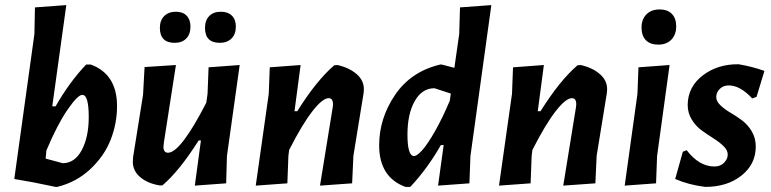

<svg xmlns="http://www.w3.org/2000/svg" viewBox="-20 -724 3023 753"><path d="M336 -471Q439 -433 439 -308Q439 -240 414 -176Q389 -112 334 -60.5Q279 -9 204 9H198L110 -9L36 -22L115 -591L117 -695L240 -704L185 -307H198Q253 -403 318 -471ZM303 -352Q285 -352 245 -294Q205 -236 162 -134L159 -102L226 -84Q273 -84 300.5 -135Q328 -186 328 -265Q328 -352 303 -352Z M670 -678Q697 -678 712 -662.5Q727 -647 727 -620Q727 -590 710.5 -573Q694 -556 665 -556Q607 -556 607 -615Q607 -644 624 -661Q641 -678 670 -678ZM846 -678Q874 -678 889.5 -662.5Q905 -647 905 -620Q905 -590 888 -573Q871 -556 842 -556Q784 -556 784 -615Q784 -644 800.5 -661Q817 -678 846 -678ZM670 -469 623 -167 621 -149Q621 -125 639 -125Q688 -125 789 -321L794 -356L798 -460L920 -469L870 -112L867 -5L744 4L768 -173H759Q683 -53 617 3H605Q558 -5 529 -30Q500 -55 501 -92L502 -108L541 -352L547 -461Z M983 4 1034 -356 1038 -460 1159 -469 1135 -288H1146Q1221 -408 1291 -468L1303 -469Q1349 -459 1378.5 -433.5Q1408 -408 1407 -372L1406 -359L1366 -113L1361 -5L1235 4L1285 -304L1286 -315Q1286 -339 1269 -339Q1245 -339 1205 -287.5Q1165 -236 1114 -136L1111 -112L1107 -5Z M1712 -471 1762 -458 1781 -591 1784 -695 1907 -704 1825 -112 1821 -5 1698 4 1720 -155H1709Q1656 -62 1589 9H1570Q1467 -29 1467 -154Q1467 -260 1529.5 -352Q1592 -444 1707 -471ZM1578 -196Q1578 -112 1604 -112Q1615 -112 1635.5 -134.5Q1656 -157 1685.5 -208.5Q1715 -260 1744 -329L1748 -357L1684 -378Q1635 -378 1606.5 -327.5Q1578 -277 1578 -196Z M1937 4 1988 -356 1992 -460 2113 -469 2089 -288H2100Q2175 -408 2245 -468L2257 -469Q2303 -459 2332.5 -433.5Q2362 -408 2361 -372L2360 -359L2320 -113L2315 -5L2189 4L2239 -304L2240 -315Q2240 -339 2223 -339Q2199 -339 2159 -287.5Q2119 -236 2068 -136L2065 -112L2061 -5Z M2567 -687Q2598 -687 2615 -669.5Q2632 -652 2632 -621Q2632 -588 2613 -568.5Q2594 -549 2562 -549Q2530 -549 2513 -566.5Q2496 -584 2496 -616Q2496 -648 2515 -667.5Q2534 -687 2567 -687ZM2606 -469 2557 -112 2553 -5 2430 4 2480 -356 2484 -460Z M2877 -472Q2930 -463 2978 -446L2947 -344L2930 -338Q2883 -389 2838 -389Q2817 -389 2803 -375.5Q2789 -362 2789 -343Q2789 -327 2805 -311.5Q2821 -296 2844 -282.5Q2867 -269 2889.5 -252.5Q2912 -236 2928 -209.5Q2944 -183 2944 -149Q2944 -80 2888 -35.5Q2832 9 2746 9Q2681 1 2628 -22L2658 -129L2673 -135Q2722 -71 2782 -71Q2805 -71 2819.5 -85.5Q2834 -100 2834 -118Q2834 -135 2817.5 -151Q2801 -167 2778 -181.5Q2755 -196 2732 -212.5Q2709 -229 2693 -255Q2677 -281 2677 -313Q2678 -384 2736.5 -428.5Q2795 -473 2877 -472Z"/></svg>

Font: Alegreya Sans SC
Style: Bold Italic
Weight: 700
Italic angle: -7°
Designer: Juan Pablo del Peral
Foundry: Huerta Tipografica
Version: Version 2.007